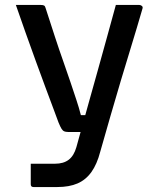

<svg xmlns="http://www.w3.org/2000/svg" viewBox="-20 -554 640 774"><path d="M542 -534Q547 -534 552 -530Q557 -526 554 -518Q532 -442 510 -370.5Q488 -299 467 -228.5Q446 -158 425.5 -87Q405 -16 384 58Q371 108 348.5 139.5Q326 171 292.5 185.5Q259 200 211 200Q200 200 184 200Q168 200 153.5 200Q139 200 128.5 200Q118 200 115 200Q110 200 107 197.5Q104 195 104 189V106H120Q141 106 161 106Q181 106 202 106Q236 106 257 90Q278 74 288 39Q295 14 307.5 -31.5Q320 -77 337 -137.5Q354 -198 373 -266Q392 -334 411 -403Q430 -472 447 -534Q458 -534 469.5 -534Q481 -534 493 -534Q505 -534 517.5 -534Q530 -534 542 -534ZM145 -534Q154 -534 158 -531.5Q162 -529 164 -521Q184 -459 201.5 -405.5Q219 -352 235 -307Q251 -262 264 -223Q277 -184 288 -151Q299 -118 306 -90H354L335 -22H254Q245 -22 239 -24.5Q233 -27 228 -35Q223 -43 216 -60Q210 -77 196 -114Q182 -151 163.5 -201Q145 -251 124 -308.5Q103 -366 82.5 -424Q62 -482 44 -534Q56 -534 68.5 -534Q81 -534 93.5 -534Q106 -534 118.5 -534Q131 -534 145 -534Z"/></svg>

Font: Recursive Monospace Medium
Style: Regular
Weight: 500
Version: Version 1.047